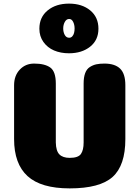

<svg xmlns="http://www.w3.org/2000/svg" viewBox="-20 -1037 777 1063"><path d="M674 -565V-267Q674 -121 603.5 -57.5Q533 6 366 6Q207 6 132.5 -62Q58 -130 58 -267V-565Q58 -618 89.5 -651.5Q121 -685 169 -685Q228 -685 258.5 -663Q289 -641 289 -574V-248Q290 -201 309 -182Q328 -163 366 -163Q413 -163 428 -184.5Q443 -206 443 -248V-575Q443 -609 451.5 -632Q460 -655 477.5 -666Q495 -677 513.5 -681Q532 -685 558 -685Q616 -685 645 -657Q674 -629 674 -565ZM393 -879Q393 -900 385 -916Q377 -932 363 -932Q348 -932 339 -916Q330 -900 330 -879.5Q330 -859 338.5 -843.5Q347 -828 363 -828Q373 -828 380 -835.5Q387 -843 390 -854.5Q393 -866 393 -879ZM362 -742Q316 -742 279.5 -757.5Q243 -773 220.5 -804.5Q198 -836 198 -878Q198 -942 244 -979.5Q290 -1017 362 -1017Q434 -1017 479.5 -979.5Q525 -942 525 -878Q525 -815 479 -778.5Q433 -742 362 -742Z"/></svg>

Font: Coiny
Style: Regular
Weight: 400
Version: Version 001.001